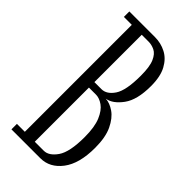

<svg xmlns="http://www.w3.org/2000/svg" viewBox="-223 -753 806 806"><g transform="rotate(45 180.0 -350.0)"><path d="M28 0V-32.5H75V-667.5H28V-700H180Q215.5 -700 246 -684.2Q276.5 -668.5 295.2 -634Q314 -599.5 314 -543Q314 -460.5 283.2 -418.8Q252.5 -377 217 -371Q241.5 -370 268 -351.8Q294.5 -333.5 313 -294.8Q331.5 -256 331.5 -193.5Q331.5 -100 293.5 -50Q255.5 0 199.5 0ZM134 -386.5H176Q206.5 -386.5 229.8 -421.2Q253 -456 253 -543Q253 -597 241.2 -623.5Q229.5 -650 211.2 -658.8Q193 -667.5 175 -667.5H134ZM134 -32.5H187.5Q217.5 -32.5 243 -69Q268.5 -105.5 268.5 -194.5Q268.5 -254 253.8 -289Q239 -324 217.5 -339Q196 -354 176 -354H134Z"/></g></svg>

Font: Imbue 10pt Light
Style: Regular
Weight: 300
Designer: Tyler Finck
Foundry: Etcetera Type Company
Version: Version 1.102; ttfautohint (v1.8.3)